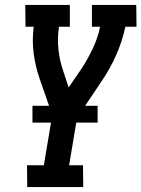

<svg xmlns="http://www.w3.org/2000/svg" viewBox="-20 -755 571 775"><path d="M90 0 89 -88H157L191 -291L140 -437Q123 -486 116 -539Q109 -592 116 -647H83L82 -735H262V-647H218Q211 -600 216 -554Q221 -508 236 -466L257 -402L308 -476Q334 -516 354.5 -559Q375 -602 384 -647H351V-735H530L531 -647H486Q474 -590 449.5 -534Q425 -478 390 -427L291 -279L259 -88H315L316 0ZM374 -260H111V-328H374Z"/></svg>

Font: Iosevka Curly Slab Semibold
Style: Italic
Weight: 600
Italic angle: -9°
Monospace: yes
Designer: Belleve Invis
Foundry: Belleve Invis
Version: Version 22.1.2; ttfautohint (v1.8.4)